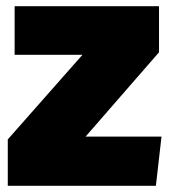

<svg xmlns="http://www.w3.org/2000/svg" viewBox="-20 -597 544 617"><path d="M491 -577H27V-421H245L5 -149V0H481L499 -158H255L491 -429Z"/></svg>

Font: Glow Sans SC Normal Heavy
Style: Regular
Weight: 900
Designer: Ryoko NISHIZUKA (kana, bopomofo & ideographs); Paul D. Hunt (Latin, Greek & Cyrillic); Sandoll Communications, Soo-young
Version: Version 0.93